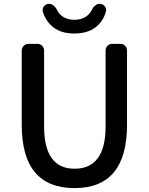

<svg xmlns="http://www.w3.org/2000/svg" viewBox="-20 -964 772 997"><path d="M367.2 12.7Q92.8 12.7 92.8 -316.4V-701.2Q92.8 -715.8 103 -726.1Q113.3 -736.3 127.9 -736.3H174.8Q188.5 -736.3 198.7 -726.1Q209 -715.8 209 -701.2V-307.6Q209 -87.9 367.2 -87.9Q528.3 -87.9 528.3 -307.6V-701.2Q528.3 -715.8 538.1 -726.1Q547.9 -736.3 562.5 -736.3H605.5Q620.1 -736.3 629.9 -726.1Q639.6 -715.8 639.6 -701.2V-316.4Q639.6 12.7 367.2 12.7ZM366.2 -790Q299.8 -790 258.8 -820.8Q217.8 -851.6 202.1 -904.3Q201.2 -909.2 201.2 -913.1Q201.2 -921.9 207 -929.7Q214.8 -941.4 229.5 -943.4Q232.4 -944.3 235.4 -944.3Q246.1 -944.3 254.9 -937.5Q266.6 -929.7 273.4 -917Q299.8 -861.3 366.2 -861.3Q431.6 -861.3 459 -916Q464.8 -929.7 477.5 -937.5Q486.3 -944.3 497.1 -944.3Q500 -944.3 502.9 -943.4Q517.6 -941.4 525.4 -929.7Q531.2 -921.9 531.2 -913.1Q531.2 -908.2 530.3 -904.3Q515.6 -851.6 474.1 -820.8Q432.6 -790 366.2 -790Z"/></svg>

Font: Gen Jyuu GothicL Medium
Style: Regular
Weight: 500
Designer: [Source Han Sans]
Ryoko NISHIZUKA  (kana & ideographs); Paul D. Hunt (Latin, Greek & Cyrillic); Wenlong ZHANG  (bopomofo
Version: Version 1.002.20150607